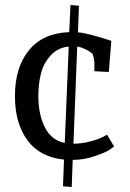

<svg xmlns="http://www.w3.org/2000/svg" viewBox="-20 -709 523 771"><path d="M268 42 233 39 237 -68Q140 -78 90 -146Q40 -214 40 -323Q40 -438 96 -507Q152 -576 258 -580L263 -689L297 -686L293 -579Q330 -577 427 -545L417 -420L359 -423V-459Q359 -468 352 -493Q322 -517 290 -522L275 -132Q308 -132 342 -141Q376 -150 393 -159L410 -168L438 -121Q431 -115 417.5 -106Q404 -97 360.5 -82Q317 -67 272 -67ZM134 -323Q134 -250 160 -198Q186 -146 240 -135L256 -522Q213 -518 184.5 -487.5Q156 -457 145 -415.5Q134 -374 134 -323Z"/></svg>

Font: Andada
Style: Regular
Weight: 400
Designer: Carolina Giovagnoli
Foundry: Carolina Giovagnoli
Version: Version 1.003